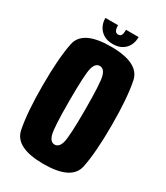

<svg xmlns="http://www.w3.org/2000/svg" viewBox="-178 -781 746 863"><g transform="rotate(30 195.0 -350.0)"><path d="M193.5 4Q339.5 4 356.2 -77.5Q373 -159 373 -300.5Q373 -442.5 356.2 -523.8Q339.5 -605 193.5 -605Q48 -605 31.2 -523.8Q14.5 -442.5 14.5 -300.5Q14.5 -159 31.2 -77.5Q48 4 193.5 4ZM193.5 -96.5Q171 -96.5 162 -129.5Q153 -162.5 153 -300Q153 -438.5 162 -471.5Q171 -504.5 193.5 -504.5Q216.5 -504.5 225.5 -471.5Q234.5 -438.5 234.5 -300Q234.5 -162.5 225.5 -129.5Q216.5 -96.5 193.5 -96.5ZM193.5 -618.5Q222.5 -618.5 241.5 -630.2Q260.5 -642 270 -661Q279.5 -680 279.5 -704H214Q214 -691.5 212.2 -683.2Q210.5 -675 206 -671.2Q201.5 -667.5 193.5 -667.5Q186.5 -667.5 182 -671.2Q177.5 -675 175 -683Q172.5 -691 172.5 -704H107Q107 -680 117 -661Q127 -642 146 -630.2Q165 -618.5 193.5 -618.5Z"/></g></svg>

Font: Anybody ExtraCondensed
Style: Bold
Weight: 700
Width: 2
Version: Version 1.113;gftools[0.9.25]